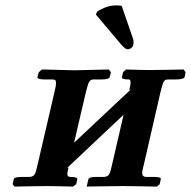

<svg xmlns="http://www.w3.org/2000/svg" viewBox="-20 -692 709 713"><path d="M432 -670 473 -551Q476 -545 476 -536Q476 -533 475.5 -530.5Q475 -528 475 -526Q474 -519 467.5 -514Q461 -509 453 -509Q445 -509 428 -529L336 -638L341 -649Q347 -654 367.5 -663Q388 -672 413 -672Q417 -672 423.5 -671.5Q430 -671 432 -670ZM257 -431 384 -434 392 -424 388 -407Q386 -397 358 -397H328Q316 -397 311 -388Q306 -379 299 -350L255 -162Q308 -212 361 -261.5Q414 -311 466 -360L460 -358Q465 -376 465 -386Q465 -397 458 -397Q430 -397 433 -406L437 -424L448 -434Q448 -434 463.5 -433.5Q479 -433 499.5 -432.5Q520 -432 534 -432Q557 -432 587 -432.5Q617 -433 639.5 -433.5Q662 -434 662 -434L669 -424L666 -407Q663 -397 635 -397H605Q592 -397 587.5 -388Q583 -379 576 -350L514 -80Q508 -59 508 -49Q508 -36 522 -35H552Q580 -35 577 -26L573 -8L562 1Q562 1 539.5 0.5Q517 0 487 -0.5Q457 -1 435 -1Q419 -1 396.5 -0.5Q374 0 352.5 0Q331 0 316.5 0.5Q302 1 302 1L308 -26Q311 -35 337 -35H367Q381 -36 386 -46Q391 -56 396 -80L439 -266Q387 -217 334.5 -167.5Q282 -118 229 -68L234 -70V-68Q233 -61 231.5 -56Q230 -51 230 -46Q230 -35 241 -35Q269 -35 267 -26L263 -8L251 1Q251 1 234 0.5Q217 0 195 -0.5Q173 -1 157 -1Q136 -1 107 -0.5Q78 0 56 0.5Q34 1 34 1L27 -8L31 -26Q32 -35 61 -35H90Q104 -36 109 -45Q114 -54 119 -78L182 -349Q188 -373 188 -384Q188 -392 185 -394.5Q182 -397 174 -397H145Q118 -397 119 -406L124 -424L136 -434Z"/></svg>

Font: Libertinus Serif SemiBold
Style: Italic
Weight: 600
Italic angle: -11.5°
Designer: Philipp H. Poll, Khaled Hosny
Foundry: Caleb Maclennan
Version: Version 7.051;RELEASE